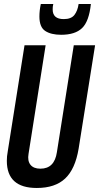

<svg xmlns="http://www.w3.org/2000/svg" viewBox="-20 -925 493 955"><path d="M163 10Q14 10 14 -125Q14 -137 15 -147.5Q16 -158 19 -175L102 -700H207L122 -160Q116 -125 131.5 -105.5Q147 -86 181 -86Q251 -86 263 -168L347 -700H453L371 -185Q354 -84 304 -37Q254 10 163 10ZM284 -752Q234 -752 205 -771Q176 -790 176 -843Q176 -873 183 -905H245Q243 -897 242.5 -891Q242 -885 242 -878Q242 -830 297 -830Q334 -830 350 -850.5Q366 -871 371 -905H432Q423 -819 388.5 -785.5Q354 -752 284 -752Z"/></svg>

Font: Georama Condensed SemiBold
Style: Italic
Weight: 600
Width: 3
Italic angle: -9°
Designer: Jean-Baptiste Levee
Foundry: Production Type
Version: Version 1.000